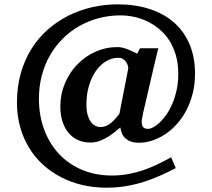

<svg xmlns="http://www.w3.org/2000/svg" viewBox="-20 -707 976 884"><path d="M877.9 -368.2Q877.9 -318.4 866.9 -275.6Q856 -232.9 837.2 -197.5Q818.4 -162.1 793.2 -134.5Q768.1 -106.9 739.3 -88.1Q710.4 -69.3 679.9 -59.6Q649.4 -49.8 620.1 -49.8Q597.2 -49.8 581.8 -55.7Q566.4 -61.5 556.4 -71Q546.4 -80.6 541.3 -93.3Q536.1 -106 534.2 -120.1Q518.6 -106.9 502.4 -94.5Q486.3 -82 469.2 -72.3Q452.1 -62.5 434.1 -56.6Q416 -50.8 397 -50.8Q362.8 -50.8 336.9 -63.2Q311 -75.7 293.5 -97.9Q275.9 -120.1 266.8 -150.4Q257.8 -180.7 257.8 -216.8Q257.8 -272.9 278.6 -322.5Q299.3 -372.1 335 -409.4Q370.6 -446.8 418.7 -468.5Q466.8 -490.2 521 -490.2Q532.7 -490.2 544.7 -487.3Q556.6 -484.4 568.4 -479.7Q580.1 -475.1 591.1 -469.7Q602.1 -464.4 611.8 -460L625 -484.9H709L704.1 -466.3Q700.7 -451.7 695.6 -430.2Q690.4 -408.7 684.3 -382.3Q678.2 -356 671.9 -329.1Q657.2 -266.1 639.2 -188Q635.3 -171.4 633.3 -157.7Q631.3 -144 633.3 -134.3Q635.3 -124.5 641.8 -119.1Q648.4 -113.8 662.1 -113.8Q671.9 -113.8 686.3 -121.3Q700.7 -128.9 716.1 -143.6Q731.4 -158.2 746.6 -179.9Q761.7 -201.7 773.7 -229.7Q785.6 -257.8 793.2 -292.2Q800.8 -326.7 800.8 -367.2Q800.8 -414.6 789.6 -452.9Q778.3 -491.2 759.3 -521Q740.2 -550.8 714.1 -572.5Q688 -594.2 658.7 -608.4Q629.4 -622.6 597.7 -629.4Q565.9 -636.2 535.2 -636.2Q482.4 -636.2 434.3 -623.3Q386.2 -610.4 344.5 -586.7Q302.7 -563 268.6 -528.8Q234.4 -494.6 210 -451.9Q185.5 -409.2 172.4 -359.1Q159.2 -309.1 159.2 -252.9Q159.2 -175.8 183.1 -111.1Q207 -46.4 251 1Q294.9 48.3 356.9 74.7Q418.9 101.1 495.1 101.1Q534.7 101.1 570.3 94.5Q606 87.9 639.2 76.7Q672.4 65.4 704.3 50Q736.3 34.7 768.1 17.1L789.1 66.9Q755.4 84.5 719.2 100.8Q683.1 117.2 644 129.6Q605 142.1 561.8 149.7Q518.6 157.2 471.2 157.2Q412.6 157.2 359.4 144.8Q306.2 132.3 260.3 108.4Q214.4 84.5 177 50.3Q139.6 16.1 113.3 -27.6Q86.9 -71.3 72.5 -123.3Q58.1 -175.3 58.1 -234.9Q58.1 -307.6 75.7 -369.6Q93.3 -431.6 124.8 -481.9Q156.2 -532.2 199.7 -570.6Q243.2 -608.9 294.7 -634.8Q346.2 -660.6 404.1 -673.8Q461.9 -687 522 -687Q603 -687 668.9 -665.5Q734.9 -644 781.2 -603.3Q827.6 -562.5 852.8 -503.2Q877.9 -443.8 877.9 -368.2ZM569.8 -388.2Q571.3 -394 569.1 -403.1Q566.9 -412.1 561.5 -420.4Q556.2 -428.7 546.9 -434.8Q537.6 -440.9 524.9 -440.9Q494.6 -440.9 468 -424.8Q441.4 -408.7 421.4 -380.1Q401.4 -351.6 389.6 -312Q377.9 -272.5 377.9 -226.1Q377.9 -197.8 383.5 -178Q389.2 -158.2 398.4 -145.8Q407.7 -133.3 418.9 -127.7Q430.2 -122.1 441.9 -122.1Q458 -122.1 470.9 -128.2Q483.9 -134.3 494.4 -143.6Q504.9 -152.8 513.7 -163.6Q522.5 -174.3 529.8 -183.1Z"/></svg>

Font: Charis SIL Am
Style: Bold
Weight: 700
Foundry: SIL International
Version: Version 5.000